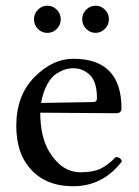

<svg xmlns="http://www.w3.org/2000/svg" viewBox="-20 -643 487 673"><path d="M99.1 -575.2Q99.1 -595.2 113 -609.1Q127 -623 146 -623Q165 -623 179 -609.1Q192.9 -595.2 192.9 -575.2Q192.9 -556.2 179.4 -542Q166 -527.8 146 -527.8Q126 -527.8 112.5 -542Q99.1 -556.2 99.1 -575.2ZM268.1 -575.2Q268.1 -595.2 282 -609.1Q295.9 -623 314.9 -623Q334 -623 347.9 -609.1Q361.8 -595.2 361.8 -575.2Q361.8 -556.2 347.9 -542Q334 -527.8 314.9 -527.8Q295.9 -527.8 282 -542Q268.1 -556.2 268.1 -575.2ZM124 -282.2 305.2 -285.2Q320.3 -285.2 319.8 -298.8Q319.8 -356 295.4 -379.9Q271 -403.8 236.8 -403.8Q223.6 -403.8 210.9 -400.4Q198.2 -397 179.7 -386Q161.1 -375 146 -348.1Q130.9 -321.3 124 -282.2ZM386.2 -92.8Q403.3 -91.8 407.2 -77.1Q340.3 9.8 236.8 9.8Q137.7 9.8 84 -54.2Q37.1 -108.4 37.1 -202.1Q37.1 -308.1 100.6 -372.6Q164.1 -437 236.8 -437Q405.8 -437 405.8 -263.2Q405.8 -246.1 387.2 -246.1L121.1 -248Q121.1 -164.1 152.8 -110.8Q196.8 -39.1 262.2 -39.1Q304.2 -39.1 330.8 -51Q357.4 -63 386.2 -92.8Z"/></svg>

Font: Linux Libertine
Style: Regular
Weight: 400
Designer: Philipp H. Poll
Foundry: Philipp H. Poll
Version: Version 5.3.0 ; ttfautohint (v0.9)